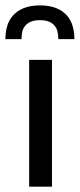

<svg xmlns="http://www.w3.org/2000/svg" viewBox="-38 -703 300 723"><path d="M0 0ZM157.7 -477.5V0H71.8V-477.5ZM112.8 -682.6Q148.9 -682.6 173.8 -672.4Q198.7 -662.1 213.9 -644.8Q229 -627.4 235.6 -604.5Q242.2 -581.5 242.2 -555.7H181.6Q181.6 -571.3 178.5 -584.2Q175.3 -597.2 167.2 -606.7Q159.2 -616.2 146 -621.6Q132.8 -627 112.8 -627Q92.3 -627 78.9 -621.6Q65.4 -616.2 57.4 -606.7Q49.3 -597.2 46.1 -584.2Q43 -571.3 43 -555.7H-17.6Q-17.6 -581.5 -11 -604.5Q-4.4 -627.4 11 -644.8Q26.4 -662.1 51.3 -672.4Q76.2 -682.6 112.8 -682.6Z"/></svg>

Font: Carlito
Style: Regular
Weight: 400
Designer: Lukasz Dziedzic
Foundry: tyPoland Lukasz Dziedzic
Version: Version 1.103; Beta1; all basic design good, some composites